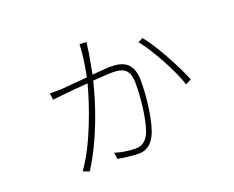

<svg xmlns="http://www.w3.org/2000/svg" viewBox="-101 -748 1158 951"><g transform="rotate(-20 478.0 -272.0)"><path d="M392 -577C390 -519 380 -460 370 -410C314 -405 255 -400 228 -398C209 -398 190 -398 171 -398L175 -363C189 -365 208 -367 228 -369C254 -372 309 -377 363 -381L362 -377C337 -282 272 -89 191 20L224 33C313 -106 366 -272 392 -376L394 -384C435 -387 473 -390 495 -390C554 -390 587 -375 587 -298C587 -207 571 -87 545 -38C525 -2 500 4 474 4C447 4 405 -1 369 -13L374 21C406 27 450 33 483 33C516 33 548 20 571 -27C598 -80 616 -204 616 -302C616 -402 561 -420 496 -420C478 -420 442 -417 401 -413C411 -467 423 -529 424 -548C425 -556 426 -561 428 -575ZM670 -486C722 -423 798 -282 820 -209L850 -225C823 -294 746 -440 695 -499Z"/></g></svg>

Font: Kinto Sans Thin
Style: Regular
Weight: 100
Designer: Authors: Ryoko NISHIZUKA  (kana & ideographs); Paul D. Hunt (Latin, Greek & Cyrillic); Wenlong ZHANG  (bopomofo); Sandol
Foundry: Adobe Systems Incorporated, ookami Inc.
Version: Version 0.001